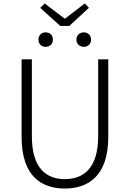

<svg xmlns="http://www.w3.org/2000/svg" viewBox="-20 -1070 745 1103"><path d="M352 13C483 13 602 -55 602 -284V-729H544V-288C544 -98 455 -41 352 -41C251 -41 163 -98 163 -288V-729H104V-284C104 -55 221 13 352 13ZM326 -921H378L491 -1025L467 -1050L355 -964H350L237 -1050L211 -1025ZM242 -801C267 -801 284 -817 284 -842C284 -868 267 -884 242 -884C218 -884 201 -868 201 -842C201 -817 218 -801 242 -801ZM461 -801C485 -801 503 -817 503 -842C503 -868 485 -884 461 -884C438 -884 419 -868 419 -842C419 -817 438 -801 461 -801Z"/></svg>

Font: Noto Sans KR Light
Style: Regular
Weight: 300
Designer: Ryoko NISHIZUKA 西塚涼子 (kana, bopomofo & ideographs); Paul D. Hunt (Latin, Greek & Cyrillic); Sandoll Communications 산돌커뮤니
Foundry: Adobe
Version: Version 2.004;hotconv 1.0.118;makeotfexe 2.5.65603